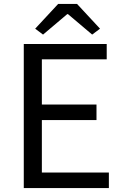

<svg xmlns="http://www.w3.org/2000/svg" viewBox="-20 -957 629 977"><path d="M101 0V-733H523V-655H193V-425H471V-346H193V-79H534V0ZM199 -781 159 -811 276 -937H372L489 -811L449 -781L326 -885H322Z"/></svg>

Font: Noto Sans TC Thin
Style: Regular
Weight: 400
Version: Version 2.004-H2;hotconv 1.0.118;makeotfexe 2.5.65603